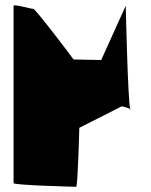

<svg xmlns="http://www.w3.org/2000/svg" viewBox="-20 -716 580 736"><path d="M32 -14C32 -6 267 0 272 0C278 0 284 -218 284 -226L442 -306C442 -312 470 -303 479 -298C470 -334 462 -694 462 -694L368 -486L262 -488C260 -492 116 -682 108 -682C98 -682 32 -701 32 -694ZM479 -298C479 -296 479 -295 480 -295C483 -295 482 -296 479 -298Z"/></svg>

Font: Ampere
Style: SuCnd
Weight: 400
Version: Version 1